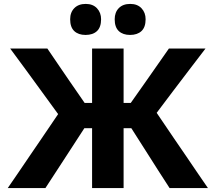

<svg xmlns="http://www.w3.org/2000/svg" viewBox="-20 -961 1102 981"><path d="M19.5 0Q42 -32.5 71.8 -76.2Q101.5 -120 132.8 -166Q164 -212 191.5 -252L277 -378L194 -492Q154 -547 113.8 -602Q73.5 -657 32 -713H222Q256.5 -662 283.2 -623Q310 -584 336.5 -545L412.5 -435H450.5V-713H611.5V-435H648L725.5 -545Q753 -584 780.2 -623.2Q807.5 -662.5 843 -713H1030Q986.5 -656.5 945 -601.8Q903.5 -547 861.5 -492L780.5 -384.5L871 -251Q898 -212 929.2 -166Q960.5 -120 990.2 -76.2Q1020 -32.5 1042.5 0H846.5Q815.5 -47.5 789 -89.2Q762.5 -131 737 -171L651 -306H611.5V0H450.5V-306H411L325 -173.5Q298 -132 270.5 -89.8Q243 -47.5 212 0ZM644.5 -782.5Q608 -782.5 587 -802.2Q566 -822 566 -862.5Q566 -898 587 -919.5Q608 -941 645.5 -941Q682 -941 703 -918.8Q724 -896.5 724 -862.5Q724 -822 702.8 -802.2Q681.5 -782.5 644.5 -782.5ZM417 -782.5Q380.5 -782.5 359.5 -802.2Q338.5 -822 338.5 -862.5Q338.5 -898 359.8 -919.5Q381 -941 418 -941Q454.5 -941 475.5 -918.8Q496.5 -896.5 496.5 -862.5Q496.5 -822 475.5 -802.2Q454.5 -782.5 417 -782.5Z"/></svg>

Font: Commissioner
Style: Bold
Weight: 700
Designer: Kostas Bartsokas
Foundry: Kostas Bartsokas
Version: Version 1.000; ttfautohint (v1.8.3)